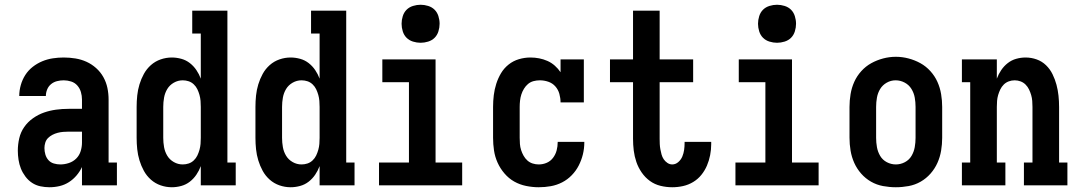

<svg xmlns="http://www.w3.org/2000/svg" viewBox="-20 -780 4540 808"><path d="M188 8Q169 8 150 4Q131 0 115 -10.5Q99 -21 87 -37Q75 -53 68 -70.5Q61 -88 58 -107.5Q55 -127 55 -146Q55 -172 61 -198Q67 -224 82 -245.5Q97 -267 119 -282.5Q141 -298 165.5 -306.5Q190 -315 216 -318.5Q242 -322 269 -322H325V-361Q325 -377 320.5 -392.5Q316 -408 305.5 -420Q295 -432 279.5 -437Q264 -442 248 -442Q234 -442 220 -438.5Q206 -435 195 -426Q184 -417 178.5 -403.5Q173 -390 173 -376H61Q61 -399 67.5 -422Q74 -445 86.5 -464.5Q99 -484 117.5 -498.5Q136 -513 157.5 -522Q179 -531 202 -534.5Q225 -538 248 -538Q273 -538 297.5 -534Q322 -530 344 -520Q366 -510 384.5 -493.5Q403 -477 415 -455.5Q427 -434 432 -410Q437 -386 437 -361V-96H472V0H325V-77Q316 -58 302 -41.5Q288 -25 270 -13.5Q252 -2 231 3Q210 8 188 8ZM234 -88Q252 -88 270 -94Q288 -100 301 -113Q314 -126 319.5 -144Q325 -162 325 -180V-226H269Q257 -226 245.5 -225Q234 -224 222.5 -221Q211 -218 200.5 -212.5Q190 -207 182 -199Q174 -191 170.5 -179.5Q167 -168 167 -157Q167 -143 171 -129.5Q175 -116 184 -106Q193 -96 206.5 -92Q220 -88 234 -88Z M703 8Q679 8 656 0Q633 -8 615 -24Q597 -40 585.5 -61Q574 -82 567 -105Q560 -128 557.5 -152Q555 -176 555 -200V-330Q555 -354 557.5 -378Q560 -402 567 -425Q574 -448 585.5 -469Q597 -490 615 -506Q633 -522 656 -530Q679 -538 703 -538Q723 -538 743 -532.5Q763 -527 779 -514.5Q795 -502 806.5 -485Q818 -468 825 -449V-639H789V-735H937V-96H972V0H825V-81Q818 -62 806.5 -45Q795 -28 779 -15.5Q763 -3 743 2.5Q723 8 703 8ZM749 -88Q762 -88 774 -92Q786 -96 795.5 -105Q805 -114 810.5 -125.5Q816 -137 819.5 -149.5Q823 -162 824 -174.5Q825 -187 825 -200V-330Q825 -343 824 -355.5Q823 -368 819.5 -380.5Q816 -393 810.5 -404.5Q805 -416 795.5 -425Q786 -434 774 -438Q762 -442 749 -442Q729 -442 711.5 -432Q694 -422 684 -405.5Q674 -389 670.5 -369.5Q667 -350 667 -330V-200Q667 -180 670.5 -160.5Q674 -141 684 -124.5Q694 -108 711.5 -98Q729 -88 749 -88Z M1203 8Q1179 8 1156 0Q1133 -8 1115 -24Q1097 -40 1085.5 -61Q1074 -82 1067 -105Q1060 -128 1057.5 -152Q1055 -176 1055 -200V-330Q1055 -354 1057.5 -378Q1060 -402 1067 -425Q1074 -448 1085.5 -469Q1097 -490 1115 -506Q1133 -522 1156 -530Q1179 -538 1203 -538Q1223 -538 1243 -532.5Q1263 -527 1279 -514.5Q1295 -502 1306.5 -485Q1318 -468 1325 -449V-639H1289V-735H1437V-96H1472V0H1325V-81Q1318 -62 1306.5 -45Q1295 -28 1279 -15.5Q1263 -3 1243 2.5Q1223 8 1203 8ZM1249 -88Q1262 -88 1274 -92Q1286 -96 1295.5 -105Q1305 -114 1310.5 -125.5Q1316 -137 1319.5 -149.5Q1323 -162 1324 -174.5Q1325 -187 1325 -200V-330Q1325 -343 1324 -355.5Q1323 -368 1319.5 -380.5Q1316 -393 1310.5 -404.5Q1305 -416 1295.5 -425Q1286 -434 1274 -438Q1262 -442 1249 -442Q1229 -442 1211.5 -432Q1194 -422 1184 -405.5Q1174 -389 1170.5 -369.5Q1167 -350 1167 -330V-200Q1167 -180 1170.5 -160.5Q1174 -141 1184 -124.5Q1194 -108 1211.5 -98Q1229 -88 1249 -88Z M1575 0V-96H1701V-434H1589V-530H1813V-96H1925V0ZM1750 -600Q1734 -600 1718 -605Q1702 -610 1691 -621Q1680 -632 1675 -648Q1670 -664 1670 -680Q1670 -696 1675 -712Q1680 -728 1691 -739Q1702 -750 1718 -755Q1734 -760 1750 -760Q1766 -760 1782 -755Q1798 -750 1809 -739Q1820 -728 1825 -712Q1830 -696 1830 -680Q1830 -664 1825 -648Q1820 -632 1809 -621Q1798 -610 1782 -605Q1766 -600 1750 -600Z M2247 8Q2221 8 2194 2.5Q2167 -3 2144 -16Q2121 -29 2103 -50Q2085 -71 2074 -95.5Q2063 -120 2059 -146.5Q2055 -173 2055 -200V-330Q2055 -355 2058 -379.5Q2061 -404 2068.5 -427.5Q2076 -451 2088.5 -472Q2101 -493 2120.5 -508.5Q2140 -524 2164 -531Q2188 -538 2212 -538Q2231 -538 2249 -534.5Q2267 -531 2284 -523.5Q2301 -516 2315 -503.5Q2329 -491 2339 -476V-530H2437V-349H2339Q2339 -367 2334 -385Q2329 -403 2317 -416.5Q2305 -430 2287.5 -436Q2270 -442 2252 -442Q2238 -442 2225 -438.5Q2212 -435 2202 -426.5Q2192 -418 2185 -406.5Q2178 -395 2174 -382.5Q2170 -370 2168.5 -356.5Q2167 -343 2167 -330V-200Q2167 -187 2168 -174Q2169 -161 2173 -148.5Q2177 -136 2183.5 -124.5Q2190 -113 2199.5 -104.5Q2209 -96 2221.5 -92Q2234 -88 2247 -88Q2265 -88 2281 -95Q2297 -102 2307.5 -116Q2318 -130 2322.5 -147Q2327 -164 2327 -182Q2327 -182 2327 -182Q2327 -182 2327 -183H2439Q2439 -182 2439 -181.5Q2439 -181 2439 -181Q2439 -155 2433 -130.5Q2427 -106 2415.5 -83.5Q2404 -61 2386 -42.5Q2368 -24 2345.5 -12.5Q2323 -1 2298 3.5Q2273 8 2247 8Z M2809 8Q2784 8 2759.5 2Q2735 -4 2715 -18.5Q2695 -33 2680.5 -54Q2666 -75 2658 -98.5Q2650 -122 2647 -146.5Q2644 -171 2644 -196V-434H2547V-530H2644V-735H2756V-530H2897V-434H2756V-196Q2756 -185 2756.5 -174Q2757 -163 2759 -152Q2761 -141 2764 -130Q2767 -119 2773 -110Q2779 -101 2788.5 -94.5Q2798 -88 2809 -88Q2823 -88 2834.5 -98Q2846 -108 2851.5 -121.5Q2857 -135 2859 -149Q2861 -163 2861 -178Q2861 -179 2861 -180.5Q2861 -182 2861 -183H2973Q2973 -180 2973 -177.5Q2973 -175 2973 -173Q2973 -150 2968.5 -127Q2964 -104 2955 -83Q2946 -62 2931.5 -44Q2917 -26 2897 -14Q2877 -2 2854.5 3Q2832 8 2809 8Z M3075 0V-96H3201V-434H3089V-530H3313V-96H3425V0ZM3250 -600Q3234 -600 3218 -605Q3202 -610 3191 -621Q3180 -632 3175 -648Q3170 -664 3170 -680Q3170 -696 3175 -712Q3180 -728 3191 -739Q3202 -750 3218 -755Q3234 -760 3250 -760Q3266 -760 3282 -755Q3298 -750 3309 -739Q3320 -728 3325 -712Q3330 -696 3330 -680Q3330 -664 3325 -648Q3320 -632 3309 -621Q3298 -610 3282 -605Q3266 -600 3250 -600Z M3750 8Q3723 8 3696 3Q3669 -2 3645.5 -15.5Q3622 -29 3604 -49.5Q3586 -70 3575 -94.5Q3564 -119 3559.5 -146Q3555 -173 3555 -200V-330Q3555 -357 3559.5 -384Q3564 -411 3575 -435.5Q3586 -460 3604.5 -480.5Q3623 -501 3646.5 -514Q3670 -527 3696.5 -534Q3723 -541 3750 -541Q3777 -541 3803.5 -534Q3830 -527 3853.5 -514Q3877 -501 3895.5 -480.5Q3914 -460 3925 -435.5Q3936 -411 3940.5 -384Q3945 -357 3945 -330V-200Q3945 -173 3940.5 -146Q3936 -119 3925 -94.5Q3914 -70 3896 -49.5Q3878 -29 3854.5 -15.5Q3831 -2 3804 3Q3777 8 3750 8ZM3750 -88Q3770 -88 3788 -97.5Q3806 -107 3816 -124Q3826 -141 3829.5 -160.5Q3833 -180 3833 -200V-330Q3833 -350 3829.5 -369.5Q3826 -389 3815.5 -406Q3805 -423 3787 -432.5Q3769 -442 3749 -442Q3729 -442 3711.5 -432Q3694 -422 3684 -405.5Q3674 -389 3670.5 -369.5Q3667 -350 3667 -330V-200Q3667 -180 3670.5 -160.5Q3674 -141 3684 -124Q3694 -107 3712 -97.5Q3730 -88 3750 -88Z M4028 0V-96H4063V-434H4028V-530H4175V-449Q4182 -468 4193.5 -485Q4205 -502 4221 -514.5Q4237 -527 4256.5 -532.5Q4276 -538 4296 -538Q4320 -538 4342.5 -530Q4365 -522 4382 -505.5Q4399 -489 4409.5 -467.5Q4420 -446 4426 -423.5Q4432 -401 4434.5 -377.5Q4437 -354 4437 -330V-96H4472V0H4289V-96H4325V-330Q4325 -343 4324 -355.5Q4323 -368 4319.5 -380Q4316 -392 4310.5 -403.5Q4305 -415 4296 -424Q4287 -433 4275 -437.5Q4263 -442 4250 -442Q4237 -442 4225 -437.5Q4213 -433 4204 -424Q4195 -415 4189.5 -403.5Q4184 -392 4180.5 -380Q4177 -368 4176 -355.5Q4175 -343 4175 -330V-96H4211V0Z"/></svg>

Font: Iosevka Slab
Style: Bold
Weight: 700
Monospace: yes
Designer: Belleve Invis
Foundry: Belleve Invis
Version: Version 11.1.1; ttfautohint (v1.8.3)